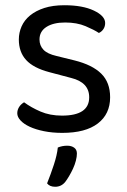

<svg xmlns="http://www.w3.org/2000/svg" viewBox="-20 -495 487 734"><path d="M401 -123Q401 -59 354 -23Q307 13 218 13Q180 13 148 6.5Q116 0 93.5 -10.5Q71 -21 58.5 -34.5Q46 -48 46 -62Q46 -74 52.5 -85Q59 -96 72 -104Q99 -84 135 -68.5Q171 -53 217 -53Q321 -53 321 -123Q321 -180 252 -197L169 -219Q108 -235 80 -265.5Q52 -296 52 -344Q52 -370 62.5 -394Q73 -418 95 -436Q117 -454 149.5 -464.5Q182 -475 226 -475Q296 -475 339 -454.5Q382 -434 382 -407Q382 -394 375.5 -384Q369 -374 358 -369Q340 -381 307 -395Q274 -409 229 -409Q184 -409 157.5 -392Q131 -375 131 -344Q131 -321 146 -305Q161 -289 196 -281L265 -264Q333 -247 367 -213.5Q401 -180 401 -123ZM229 201Q214 219 191 219Q170 219 160 206Q174 171 186 134.5Q198 98 201 69Q218 62 237 62Q253 62 263.5 69.5Q274 77 274 92Q274 104 270 119.5Q266 135 259 150Q252 165 244 178.5Q236 192 229 201Z"/></svg>

Font: Baloo Bhai 2
Style: Regular
Weight: 400
Designer: Supriya Tembe, Noopur Datye and Ek Type
Foundry: Ek Type
Version: Version 1.640;PS 1.000;hotconv 16.6.51;makeotf.lib2.5.65220;